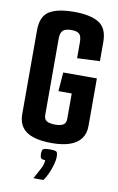

<svg xmlns="http://www.w3.org/2000/svg" viewBox="-91 -675 561 910"><g transform="rotate(10 190.0 -220.0)"><path d="M194 6Q139 6 103 -6Q67 -18 49.5 -42.5Q32 -67 32 -104V-509Q32 -575 71 -600Q110 -625 192 -625Q269 -625 310 -600Q351 -575 351 -508V-416L242 -411V-486Q242 -517 231 -527.5Q220 -538 193 -538Q165 -538 152.5 -527Q140 -516 140 -487V-122Q140 -106 146 -98Q152 -90 164.5 -86.5Q177 -83 194 -83Q211 -83 222.5 -86.5Q234 -90 240 -98Q246 -106 246 -122V-242H182L189 -333H351V-104Q351 -67 332.5 -42.5Q314 -18 279 -6Q244 6 194 6ZM137 185Q154 154 165.5 132Q177 110 177 91Q159 91 155.5 84Q152 77 152 66Q152 49 157 43Q162 37 191 37Q218 37 223 42.5Q228 48 228 66Q228 84 221 107.5Q214 131 204.5 151.5Q195 172 185 185Z"/></g></svg>

Font: Smooch Sans
Style: Bold
Weight: 700
Designer: Robert E. Leuschke
Foundry: Robert E. Leuschke
Version: Version 1.010